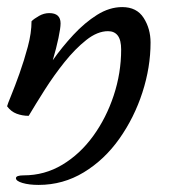

<svg xmlns="http://www.w3.org/2000/svg" viewBox="-58 -312 546 542"><path d="M51 210Q24 210 5.5 204.5Q-13 199 -13 191Q-13 183 9 183Q68 183 118 153Q168 123 205 72Q242 21 263 -42.5Q284 -106 284 -172Q284 -199 274.5 -211.5Q265 -224 247 -224Q217 -224 185.5 -199Q154 -174 124 -136.5Q94 -99 68 -58Q42 -17 23 15Q5 15 -11 9Q-27 3 -38 -12Q-37 -17 -26.5 -42.5Q-16 -68 -3 -104.5Q10 -141 20.5 -180Q31 -219 31 -252Q38 -259 52 -267Q66 -275 81 -275Q113 -275 113 -246Q113 -233 107 -204.5Q101 -176 91 -142Q117 -179 149 -213.5Q181 -248 216 -270Q251 -292 287 -292Q328 -292 347.5 -261.5Q367 -231 367 -192Q367 -122 344 -51Q321 20 279 79.5Q237 139 178.5 174.5Q120 210 51 210Z"/></svg>

Font: Dancing Script SemiBold
Style: Regular
Weight: 600
Designer: Pablo Impallari
Foundry: Pablo Impallari
Version: Version 2.001